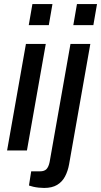

<svg xmlns="http://www.w3.org/2000/svg" viewBox="-20 -743 499 948"><path d="M122 -619 140 -723H239L221 -619ZM15 0 108 -526H206L113 0ZM342 -619 360 -723H459L441 -619ZM198 185Q186 185 171.5 183.5Q157 182 144 179Q131 176 123 173L134 103H177Q199 103 209.5 92Q220 81 225 57L328 -526H426L321 69Q315 102 301 128.5Q287 155 262 170Q237 185 198 185Z"/></svg>

Font: Archivo SemiCondensed Medium
Style: Italic
Weight: 500
Width: 4
Italic angle: -10°
Designer: Hector Gatti
Foundry: Omnibus-Type
Version: Version 2.001